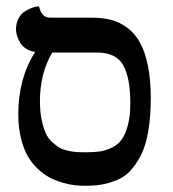

<svg xmlns="http://www.w3.org/2000/svg" viewBox="-20 -579 550 610"><path d="M288.1 -412.1H146Q106.9 -345.7 106.9 -257.8Q106.9 -224.6 112.3 -198.7Q117.7 -172.9 125.2 -156Q132.8 -139.2 146 -127.2Q159.2 -115.2 170.4 -109.1Q181.6 -103 198.5 -99.6Q215.3 -96.2 226.1 -95.7Q236.8 -95.2 252.9 -95.2Q278.8 -95.2 297.4 -97.9Q315.9 -100.6 335.2 -109.9Q354.5 -119.1 366.5 -135.5Q378.4 -151.9 386.2 -180.9Q394 -210 394 -250Q394 -333 371.1 -372.6Q348.1 -412.1 288.1 -412.1ZM250 11.2Q232.9 11.2 216.1 9.3Q199.2 7.3 177.5 1Q155.8 -5.4 137 -15.4Q118.2 -25.4 99.6 -43Q81.1 -60.5 67.9 -83.5Q54.7 -106.4 46.4 -140.6Q38.1 -174.8 38.1 -215.8Q38.1 -330.6 91.8 -414.1Q75.2 -416 62.5 -424.6Q49.8 -433.1 43.5 -444.3Q37.1 -455.6 33.9 -466.1Q30.8 -476.6 30.8 -484.9Q30.8 -504.4 38.3 -519.3Q45.9 -534.2 56.6 -541.3Q67.4 -548.3 78.1 -552.7Q88.9 -557.1 96.7 -558.1L104 -559.1Q111.8 -522.9 138.2 -522.9H271Q306.2 -522.9 333.7 -515.6Q361.3 -508.3 385.3 -490.2Q409.2 -472.2 425 -443.4Q440.9 -414.6 450 -370.1Q459 -325.7 459 -267.1Q459 -207.5 450.9 -161.4Q442.9 -115.2 427.5 -85.4Q412.1 -55.7 393.6 -35.9Q375 -16.1 349.6 -6.1Q324.2 3.9 301.5 7.6Q278.8 11.2 250 11.2Z"/></svg>

Font: Common Serif SemiBold
Style: Regular
Weight: 600
Designer: Philipp H. Poll, Khaled Hosny
Foundry: Stefan Peev, Context Ltd.
Version: Version 1.026